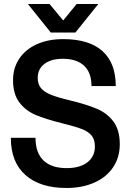

<svg xmlns="http://www.w3.org/2000/svg" viewBox="-20 -922 660 957"><path d="M557 -493H436Q436 -560 399 -594.5Q362 -629 293 -629Q235 -629 201.5 -603.5Q168 -578 168 -534Q168 -502 184.5 -482.5Q201 -463 234.5 -449.5Q268 -436 331 -421Q413 -401 463.5 -379.5Q514 -358 545.5 -316Q577 -274 577 -203Q577 -138 544 -88.5Q511 -39 450.5 -12Q390 15 311 15Q180 15 107 -49.5Q34 -114 34 -235H157Q157 -160 197 -122Q237 -84 312 -84Q378 -84 415.5 -113Q453 -142 453 -192Q453 -227 436 -247Q419 -267 387.5 -279Q356 -291 292 -307Q208 -328 158 -349Q108 -370 76.5 -411.5Q45 -453 45 -523Q45 -583 76 -629.5Q107 -676 163.5 -701.5Q220 -727 295 -727Q424 -727 490.5 -667.5Q557 -608 557 -493ZM233 -760 119 -902H227L295 -820L362 -902H470L356 -760Z"/></svg>

Font: CST
Style: Medium
Weight: 500
Version: Version 1.00